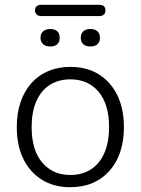

<svg xmlns="http://www.w3.org/2000/svg" viewBox="-20 -773 587 801"><path d="M273 8Q205 8 155 -23Q105 -54 77.5 -110Q50 -166 50 -243Q50 -300 65.5 -346Q81 -392 110.5 -425.5Q140 -459 181.5 -476.5Q223 -494 273 -494Q342 -494 392 -463Q442 -432 469.5 -375.5Q497 -319 497 -243Q497 -185 481.5 -139Q466 -93 436.5 -60Q407 -27 366 -9.5Q325 8 273 8ZM273 -43Q323 -43 359.5 -66.5Q396 -90 415.5 -135Q435 -180 435 -243Q435 -338 391.5 -390Q348 -442 273 -442Q224 -442 187.5 -418.5Q151 -395 131.5 -350.5Q112 -306 112 -243Q112 -147 156 -95Q200 -43 273 -43ZM152 -706Q140 -706 133 -712.5Q126 -719 126 -730Q126 -741 133 -747Q140 -753 152 -753H394Q407 -753 413.5 -747Q420 -741 420 -730Q420 -719 413.5 -712.5Q407 -706 394 -706ZM190 -579Q171 -579 160 -588.5Q149 -598 149 -615Q149 -633 160 -642.5Q171 -652 190 -652Q209 -652 219 -642.5Q229 -633 229 -615Q229 -598 219 -588.5Q209 -579 190 -579ZM357 -579Q338 -579 327.5 -588.5Q317 -598 317 -615Q317 -633 327.5 -642.5Q338 -652 357 -652Q376 -652 386.5 -642.5Q397 -633 397 -615Q397 -598 386.5 -588.5Q376 -579 357 -579Z"/></svg>

Font: Nunito ExtraLight Light
Style: Regular
Weight: 300
Version: Version 3.602